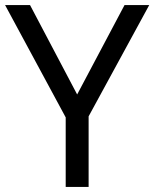

<svg xmlns="http://www.w3.org/2000/svg" viewBox="-20 -734 606 754"><path d="M283 -363 98 -714H0L238 -273V0H328V-277L566 -714H469Z"/></svg>

Font: Noto Sans Newa
Style: Regular
Weight: 400
Designer: Monotype Design Team
Foundry: Monotype Imaging Inc.
Version: Version 2.007